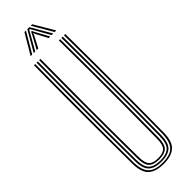

<svg xmlns="http://www.w3.org/2000/svg" viewBox="-320 -952 958 958"><g transform="rotate(-45 159.0 -472.5)"><path d="M159.2 6Q104.2 6 76.9 -18.8Q49.5 -43.5 48.8 -105.8Q47.8 -209 47.4 -325.6Q47 -442.2 47.2 -563Q47.5 -683.8 48.8 -800H57.8Q57 -722 56.6 -631Q56.2 -540 56.2 -446.4Q56.2 -352.8 56.6 -265.5Q57 -178.2 57.8 -107.2Q58.5 -51.8 81.4 -26.9Q104.2 -2 159.2 -2Q214.2 -2 237 -26.9Q259.8 -51.8 260.5 -107.2Q261.2 -176.8 261.8 -260.8Q262.2 -344.8 262.2 -436.2Q262.2 -527.8 261.9 -620.5Q261.5 -713.2 260.5 -800H269.8Q270.5 -694.2 271 -577.2Q271.5 -460.2 271.1 -340.4Q270.8 -220.5 269.5 -105.8Q268.8 -43 241.2 -18.5Q213.8 6 159.2 6ZM159.2 -9.8Q112.5 -9.8 90 -30.8Q67.5 -51.8 67 -106.2Q66 -207.8 65.5 -324.5Q65 -441.2 65.4 -562.8Q65.8 -684.2 67 -800H76Q75.2 -720.5 74.9 -630.9Q74.5 -541.2 74.5 -449.1Q74.5 -357 74.9 -269.4Q75.2 -181.8 76 -106.5Q76.5 -56.5 96.4 -37.1Q116.2 -17.8 159.2 -17.8Q202 -17.8 221.9 -36.9Q241.8 -56 242.2 -106.5Q243.5 -206.5 243.9 -323.2Q244.2 -440 243.9 -562.1Q243.5 -684.2 242.2 -800H251.5Q252.2 -719.8 252.6 -630.1Q253 -540.5 253 -448.8Q253 -357 252.6 -269.6Q252.2 -182.2 251.5 -106.2Q251 -52.2 228.8 -31Q206.5 -9.8 159.2 -9.8ZM159.2 -25.8Q120.8 -25.8 103.2 -43.1Q85.8 -60.5 85.2 -106.5Q84.2 -199.2 83.8 -316.1Q83.2 -433 83.6 -557.9Q84 -682.8 85.2 -800H94.2Q92.8 -634.8 92.6 -461Q92.5 -287.2 94.5 -106.5Q95 -65.2 109.4 -49.5Q123.8 -33.8 159.2 -33.8Q194.5 -33.8 209 -49.5Q223.5 -65.2 224 -106.5Q225.2 -232.2 225.6 -347.2Q226 -462.2 225.6 -573.5Q225.2 -684.8 224.2 -800H233.2Q234 -722 234.4 -631.5Q234.8 -541 234.8 -447.5Q234.8 -354 234.4 -266.4Q234 -178.8 233.2 -106.5Q232.8 -59.8 215 -42.8Q197.2 -25.8 159.2 -25.8ZM69.5 -844.2 132.5 -951H143.2L80.5 -844.2ZM91 -844.2 152.8 -951H167L229 -844.2H217.8L170 -928.8L162 -942.5H158L150 -928.8L102 -844.2ZM239.5 -844.2 176.8 -951H187.5L250.5 -844.2ZM112.2 -844.2 150.5 -914.5 157.2 -928.5H162.8L169.2 -914.5L208 -844.2H196.8L163.2 -907.5L161.2 -915.5H158.8L156.8 -907.5L123.2 -844.2Z"/></g></svg>

Font: Big Shoulders Inline Display Light
Style: Regular
Weight: 300
Designer: Patric King
Foundry: XO Type Co
Version: Version 1.000